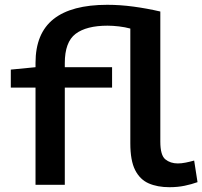

<svg xmlns="http://www.w3.org/2000/svg" viewBox="-20 -770 843 800"><path d="M686 10Q636 10 599.5 -6Q563 -22 543 -61.5Q523 -101 523 -173V-651Q501 -657 475.5 -660Q450 -663 428 -663Q340 -663 295 -629Q250 -595 250 -507V-490H447V-405H250V0H128V-405H25V-480L128 -490V-508Q128 -631 203 -690.5Q278 -750 427 -750Q480 -750 536 -742.5Q592 -735 648 -722V-180Q648 -123 669 -106Q690 -89 721 -89Q736 -89 753.5 -92.5Q771 -96 789 -101L803 -11Q778 -2 749 4Q720 10 686 10Z"/></svg>

Font: Georama Extended Medium
Style: Regular
Weight: 500
Width: 7
Designer: Jean-Baptiste Levee
Foundry: Production Type
Version: Version 1.000